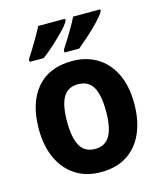

<svg xmlns="http://www.w3.org/2000/svg" viewBox="-115 -851 799 946"><g transform="rotate(-15 284.5 -378.0)"><path d="M528 -274Q528 -189 500 -125Q472 -61 417.5 -25.5Q363 10 283 10Q209 10 154.5 -25Q100 -60 70.5 -124Q41 -188 41 -274Q41 -406 104 -481Q167 -556 286 -556Q357 -556 411.5 -523.5Q466 -491 497 -428Q528 -365 528 -274ZM185 -274Q185 -191 208.5 -149.5Q232 -108 285 -108Q337 -108 360.5 -149.5Q384 -191 384 -274Q384 -357 360.5 -397.5Q337 -438 284 -438Q232 -438 208.5 -397.5Q185 -357 185 -274ZM486 -756Q476 -738 449 -709.5Q422 -681 390.5 -653Q359 -625 336 -606H261V-619Q284 -654 309 -695.5Q334 -737 348 -766H486ZM307 -756Q297 -737 270.5 -709.5Q244 -682 212.5 -653.5Q181 -625 155 -606H83V-619Q106 -654 130.5 -695.5Q155 -737 170 -766H307Z"/></g></svg>

Font: Noto Sans Gujarati SemiCondensed
Style: Bold
Weight: 700
Width: 4
Designer: Jelle Bosma - Monotype Design Team, Universal Thirst
Foundry: Monotype Imaging Inc.
Version: Version 2.106; ttfautohint (v1.8.4.7-5d5b)